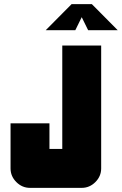

<svg xmlns="http://www.w3.org/2000/svg" viewBox="-20 -908 589 928"><path d="M201 -762 326 -888H424L549 -762H406L375 -825L344 -762ZM469 -94Q469 -56 441 -28Q413 0 375 0H125Q87 0 59 -28Q31 -56 31 -94V-312H219V-188H281V-688H469Z"/></svg>

Font: CostaRica
Style: Normal
Weight: 900
Version: Version 1.3